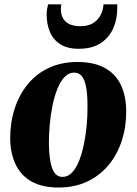

<svg xmlns="http://www.w3.org/2000/svg" viewBox="-20 -824 610 858"><path d="M326 -547Q398.5 -547 446.8 -521.2Q495 -495.5 519.2 -446.2Q543.5 -397 544 -327.5Q544.5 -258 524.5 -196Q504.5 -134 465.5 -86.8Q426.5 -39.5 370 -12.8Q313.5 14 241 14Q170 14 122.2 -12.2Q74.5 -38.5 50.5 -87.8Q26.5 -137 25.5 -205Q25.5 -276.5 45.5 -338.5Q65.5 -400.5 104 -447.5Q142.5 -494.5 198.5 -520.8Q254.5 -547 326 -547ZM311.5 -499.5Q286.5 -499.5 267.8 -479.2Q249 -459 235.8 -425.2Q222.5 -391.5 214.2 -350.2Q206 -309 202.2 -266.2Q198.5 -223.5 198.5 -186.5Q199 -134.5 205.5 -100.5Q212 -66.5 225 -50Q238 -33.5 258.5 -33.5Q284 -33.5 302.8 -53.8Q321.5 -74 334.5 -108Q347.5 -142 355.8 -183.5Q364 -225 367.8 -268Q371.5 -311 371 -348.5Q371 -403 364.5 -436.2Q358 -469.5 345 -484.5Q332 -499.5 311.5 -499.5ZM332 -606Q280 -606 248.5 -626.8Q217 -647.5 202.8 -682Q188.5 -716.5 188.5 -758.5Q188.5 -774.5 190.8 -785.5Q193 -796.5 195 -804.5H254Q253.5 -800.5 252.8 -795.2Q252 -790 252 -783Q252 -761 260.8 -743.8Q269.5 -726.5 289 -716.8Q308.5 -707 340 -707Q376 -707 398.2 -722Q420.5 -737 431 -759.5Q441.5 -782 442.5 -804.5H504Q504 -800 504 -796Q504 -792 504 -786Q504 -738 485.8 -697Q467.5 -656 429.5 -631Q391.5 -606 332 -606Z"/></svg>

Font: Merriweather 72pt Black
Style: Italic
Weight: 900
Italic angle: -7.8°
Version: Version 2.101